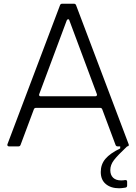

<svg xmlns="http://www.w3.org/2000/svg" viewBox="-20 -783 728 1027"><path d="M28 0Q23 0 20.5 -3.5Q18 -7 20 -12L301 -755Q304 -763 312 -763H376Q384 -763 387 -755L668 -12L669 -8Q669 0 660 0H609Q601 0 598 -8L527 -198Q524 -206 516 -206H172Q164 -206 161 -198L90 -8Q87 0 79 0ZM490 -268Q495 -268 497.5 -271.5Q500 -275 498 -280L351 -674Q350 -680 344 -680Q340 -680 337 -674L190 -280L189 -276Q189 -268 198 -268ZM519 137Q519 96 544 66.5Q569 37 623 11V0H660Q609 48 589.5 73.5Q570 99 570 127Q570 153 585 167.5Q600 182 628 182Q641 182 649 180H651Q660 180 660 189V210Q660 220 648 221Q630 224 617 224Q573 224 546 201.5Q519 179 519 137Z"/></svg>

Font: Open Sauce Two Light
Style: Regular
Weight: 300
Designer: Alfredo Marco Pradil
Foundry: Creative Sauce Fz LLC
Version: Version 1.477